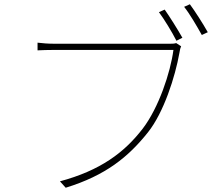

<svg xmlns="http://www.w3.org/2000/svg" viewBox="-20 -865 1040 900"><path d="M752 -820 725 -808C749 -776 787 -714 807 -674L835 -688C813 -727 774 -789 752 -820ZM870 -845 843 -833C869 -801 903 -742 926 -701L954 -714C931 -755 893 -814 870 -845ZM829 -648 806 -663C795 -660 788 -660 777 -660C742 -660 276 -660 237 -660C204 -660 181 -662 156 -665V-629C181 -630 202 -631 236 -631C276 -631 738 -631 793 -631C779 -525 724 -360 649 -262C562 -149 450 -66 261 -15L288 15C476 -43 581 -129 673 -244C748 -338 801 -505 821 -617C824 -635 825 -639 829 -648Z"/></svg>

Font: Source Han Sans JP VF
Style: Regular
Weight: 250
Designer: Ryoko NISHIZUKA 西塚涼子 (kana, bopomofo & ideographs); Paul D. Hunt (Latin, Greek & Cyrillic); Sandoll Communications 산돌커뮤니
Foundry: Adobe
Version: Version 2.004;hotconv 1.0.118;makeotfexe 2.5.65603